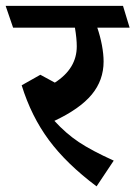

<svg xmlns="http://www.w3.org/2000/svg" viewBox="-45 -600 471 667"><path d="M350.1 -42 290.5 47.4Q186 -30.8 124.8 -113.5Q63.5 -196.3 30.3 -303.7L95.2 -340.3L145.5 -313Q221.7 -361.8 221.7 -439Q221.7 -465.8 215.3 -503.9H0.5L-25.4 -579.6H382.3L405.3 -503.9H293Q303.2 -474.1 309.1 -442.9Q314.9 -411.6 314.9 -386.2Q314.9 -321.3 273.7 -271.5Q232.4 -221.7 144 -180.2Q184.1 -136.2 228.8 -106.4Q273.4 -76.7 350.1 -42Z"/></svg>

Font: Vesper Libre Medium
Style: Regular
Weight: 500
Designer: Robert Keller & Kimya Gandhi
Foundry: Mota Italic
Version: Version 1.058